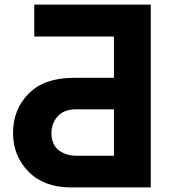

<svg xmlns="http://www.w3.org/2000/svg" viewBox="-20 -820 756 840"><path d="M205.1 -238.3Q205.1 -187.5 236.8 -163.1Q268.6 -138.7 312.5 -138.7H478.5V-341.8H313.5Q259.8 -341.8 232.4 -311Q205.1 -280.3 205.1 -238.3ZM37.1 -238.3Q37.1 -341.8 105.5 -410.6Q173.8 -479.5 301.8 -479.5H478.5V-660.2H129.9V-799.8H639.6V0H290Q172.9 0 105 -68.8Q37.1 -137.7 37.1 -238.3Z"/></svg>

Font: Gothic A1 Black
Style: Regular
Weight: 900
Version: Version 2.50